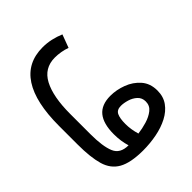

<svg xmlns="http://www.w3.org/2000/svg" viewBox="-80 -769 1031 1031"><g transform="rotate(45 435.0 -254.0)"><path d="M746.6 -190.4Q701.2 -176.3 648.4 -176.3Q568.8 -176.3 529.1 -208.7Q489.3 -241.2 489.3 -309.1Q489.3 -355 506.6 -400.9Q523.9 -446.8 559.1 -477.5Q594.2 -508.3 648.4 -508.3Q694.8 -508.3 727.5 -484.6Q760.3 -460.9 781.2 -420.7Q802.2 -380.4 812 -329.6Q821.8 -278.8 821.8 -225.1Q821.3 -131.8 793.9 -83.3Q766.6 -34.7 707 -17.3Q647.5 0 550.3 0H408.7Q230.5 0 139.2 -59.3Q47.9 -118.7 47.9 -236.3Q47.9 -269 54.9 -300.3Q62 -331.5 74.2 -360.4L148.9 -332.5Q141.1 -312 137.2 -288.6Q133.3 -265.1 133.3 -243.7Q133.3 -163.1 204.3 -125.5Q275.4 -87.9 406.7 -87.9H560.5Q652.3 -87.9 699.5 -107.7Q746.6 -127.4 746.6 -190.4ZM739.3 -272.5Q735.4 -305.2 725.1 -339.8Q714.8 -374.5 695.8 -398.4Q676.8 -422.4 645.5 -422.4Q617.7 -422.4 600.3 -403.6Q583 -384.8 575.2 -358.6Q567.4 -332.5 567.4 -311Q567.4 -280.3 589.1 -269.8Q610.8 -259.3 653.8 -259.3Q675.3 -259.3 696.5 -262.7Q717.8 -266.1 739.3 -272.5Z"/></g></svg>

Font: Vazir FD-UI
Style: Regular-FD-UI
Weight: 400
Designer: Saber Rastikerdar
Foundry: Saber Rastikerdar
Version: Version 30.1.0